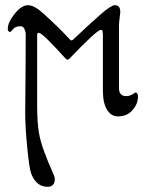

<svg xmlns="http://www.w3.org/2000/svg" viewBox="-20 -434 565 739"><path d="M368 -319Q353 -319 247 -208Q240 -201 233 -208Q147 -303 132 -307Q123 -310 123 -299V-28Q123 37 130 78Q136 112 151 152Q166 192 178.5 219.5Q191 247 191 254Q191 285 163 285Q120 285 100 234Q93 216 85 135.5Q77 55 77 0Q77 -4 77.5 -56Q78 -108 78.5 -179.5Q79 -251 79 -303Q79 -312 74 -322.5Q69 -333 59 -333Q40 -333 30.5 -322Q21 -311 20 -311Q10 -311 10 -323Q10 -348 36.5 -381Q63 -414 88 -414Q112 -414 148 -381Q207 -328 249 -282Q255 -275 262 -282Q323 -340 370 -381Q408 -414 422 -414Q443 -414 443 -388Q443 -383 440.5 -365Q438 -347 438 -335V-95Q438 -64 466 -64Q475 -64 483 -67.5Q491 -71 495.5 -74.5Q500 -78 501 -78Q511 -78 511 -62Q511 -34 490 -10Q469 14 434 14Q408 14 392 -11.5Q376 -37 376 -86V-301Q375 -314 374 -316.5Q373 -319 368 -319Z"/></svg>

Font: EB Garamond SC 12
Style: Regular
Weight: 400
Version: Version 0.016 ; ttfautohint (v0.97) -l 8 -r 50 -G 200 -x 0 -